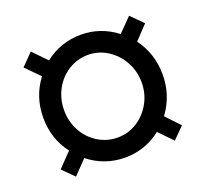

<svg xmlns="http://www.w3.org/2000/svg" viewBox="-95 -616 790 736"><g transform="rotate(-20 300.0 -248.0)"><path d="M493 -95 546 -39 500 7 447 -48Q382 3 300 3Q217 3 151 -49L97 7L51 -39L106 -96Q56 -162 56 -247Q56 -333 106 -399L51 -455L98 -503L152 -447Q217 -498 300 -498Q380 -498 445 -448L499 -503L547 -455L494 -399Q543 -333 543 -247Q543 -163 493 -95ZM457 -247Q457 -293 435.5 -331.5Q414 -370 378 -393Q342 -416 299 -416Q256 -416 219.5 -393.5Q183 -371 162 -332Q141 -293 141 -247Q141 -201 162 -162.5Q183 -124 219.5 -101.5Q256 -79 299 -79Q342 -79 378 -101.5Q414 -124 435.5 -162.5Q457 -201 457 -247Z"/></g></svg>

Font: Muli SemiBold
Style: Regular
Weight: 600
Designer: Vernon Adams
Foundry: Vernon Adams
Version: Version 2.000